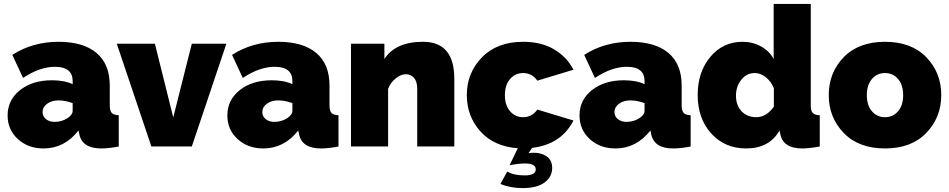

<svg xmlns="http://www.w3.org/2000/svg" viewBox="-20 -750 4858 983"><path d="M203 10Q124 10 71.5 -38Q19 -86 19 -159Q19 -238 82.5 -288.5Q146 -339 246 -339Q310 -339 352 -319V-335Q352 -408 261 -408Q184 -408 98 -351L43 -469Q147 -536 280 -536Q406 -536 474 -479Q542 -422 542 -312V-210Q542 -183 552 -172Q562 -161 588 -160V0Q538 10 498 10Q401 10 386 -63L382 -82Q310 10 203 10ZM260 -126Q297 -126 327 -146Q352 -163 352 -183V-222Q314 -236 279 -236Q245 -236 221.5 -219Q198 -202 198 -176Q198 -154 215.5 -140Q233 -126 260 -126Z M962 0H755L578 -526H773L867 -149L962 -526H1139Z M1328 10Q1249 10 1196.5 -38Q1144 -86 1144 -159Q1144 -238 1207.5 -288.5Q1271 -339 1371 -339Q1435 -339 1477 -319V-335Q1477 -408 1386 -408Q1309 -408 1223 -351L1168 -469Q1272 -536 1405 -536Q1531 -536 1599 -479Q1667 -422 1667 -312V-210Q1667 -183 1677 -172Q1687 -161 1713 -160V0Q1663 10 1623 10Q1526 10 1511 -63L1507 -82Q1435 10 1328 10ZM1385 -126Q1422 -126 1452 -146Q1477 -163 1477 -183V-222Q1439 -236 1404 -236Q1370 -236 1346.5 -219Q1323 -202 1323 -176Q1323 -154 1340.5 -140Q1358 -126 1385 -126Z M2306 -346V0H2116V-296Q2116 -333 2099.5 -351.5Q2083 -370 2058 -370Q2033 -370 2006 -348.5Q1979 -327 1967 -295V0H1777V-526H1948V-448Q2005 -536 2146 -536Q2306 -536 2306 -346Z M2542 192 2577 128Q2608 148 2667 148Q2723 148 2723 117Q2723 87 2668 87Q2634 87 2589 96L2631 9Q2509 0 2439.5 -77.5Q2370 -155 2370 -263Q2370 -377 2447.5 -456.5Q2525 -536 2659 -536Q2751 -536 2816.5 -497.5Q2882 -459 2916 -393L2731 -337Q2704 -376 2658 -376Q2618 -376 2591.5 -345.5Q2565 -315 2565 -263Q2565 -211 2591.5 -180.5Q2618 -150 2658 -150Q2704 -150 2731 -189L2916 -133Q2853 -10 2704 7L2686 34Q2702 32 2713 32Q2753 32 2780 51.5Q2807 71 2807 110Q2807 155 2768.5 184Q2730 213 2655 213Q2594 213 2542 192Z M3131 10Q3052 10 2999.5 -38Q2947 -86 2947 -159Q2947 -238 3010.5 -288.5Q3074 -339 3174 -339Q3238 -339 3280 -319V-335Q3280 -408 3189 -408Q3112 -408 3026 -351L2971 -469Q3075 -536 3208 -536Q3334 -536 3402 -479Q3470 -422 3470 -312V-210Q3470 -183 3480 -172Q3490 -161 3516 -160V0Q3466 10 3426 10Q3329 10 3314 -63L3310 -82Q3238 10 3131 10ZM3188 -126Q3225 -126 3255 -146Q3280 -163 3280 -183V-222Q3242 -236 3207 -236Q3173 -236 3149.5 -219Q3126 -202 3126 -176Q3126 -154 3143.5 -140Q3161 -126 3188 -126Z M3800 10Q3691 10 3621.5 -66.5Q3552 -143 3552 -264Q3552 -381 3616.5 -458.5Q3681 -536 3782 -536Q3833 -536 3876 -512.5Q3919 -489 3941 -448V-730H4131V-210Q4131 -183 4141 -172Q4151 -161 4177 -160V0Q4123 10 4087 10Q3990 10 3975 -63L3971 -82Q3919 10 3800 10ZM3852 -150Q3904 -150 3942 -204V-298Q3928 -333 3901 -354.5Q3874 -376 3844 -376Q3803 -376 3775.5 -342Q3748 -308 3748 -260Q3748 -211 3776.5 -180.5Q3805 -150 3852 -150Z M4223 -263Q4223 -378 4299.5 -457Q4376 -536 4511 -536Q4646 -536 4722.5 -457Q4799 -378 4799 -263Q4799 -149 4722.5 -69.5Q4646 10 4511 10Q4376 10 4299.5 -69.5Q4223 -149 4223 -263ZM4444 -345.5Q4418 -315 4418 -263Q4418 -211 4444 -180.5Q4470 -150 4511 -150Q4552 -150 4578 -180.5Q4604 -211 4604 -263Q4604 -315 4578 -345.5Q4552 -376 4511 -376Q4470 -376 4444 -345.5Z"/></svg>

Font: Raleway
Style: Heavy
Weight: 900
Designer: Matt McInerney, Pablo Impallari, Rodrigo Fuenzalida
Foundry: Matt McInerney, Pablo Impallari, Rodrigo Fuenzalida
Version: Version 2.001